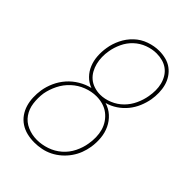

<svg xmlns="http://www.w3.org/2000/svg" viewBox="-221 -838 941 941"><g transform="rotate(45 250.0 -367.5)"><path d="M197 8Q170 8 145.5 2Q121 -4 100.5 -17.5Q80 -31 66 -51Q52 -71 45 -94.5Q38 -118 37 -144Q36 -170 40 -196Q45 -227 58.5 -257Q72 -287 94 -312Q116 -337 145.5 -354.5Q175 -372 206 -379Q179 -389 159.5 -409Q140 -429 129.5 -455Q119 -481 117 -510.5Q115 -540 120 -570Q125 -603 141 -636Q157 -669 183.5 -694Q210 -719 244.5 -731Q279 -743 312 -743Q337 -743 360 -737Q383 -731 401 -717.5Q419 -704 431.5 -685Q444 -666 450 -643.5Q456 -621 456.5 -596.5Q457 -572 453 -548Q448 -520 436.5 -492.5Q425 -465 406 -441.5Q387 -418 361.5 -401Q336 -384 307 -376Q337 -367 359.5 -346.5Q382 -326 395 -298.5Q408 -271 411 -239Q414 -207 409 -175Q409 -175 409 -175Q409 -175 409 -175Q405 -150 396 -126.5Q387 -103 372 -81.5Q357 -60 337 -42.5Q317 -25 294 -13.5Q271 -2 246 3Q221 8 197 8ZM259 -386Q290 -386 321.5 -399Q353 -412 376.5 -435.5Q400 -459 414 -489.5Q428 -520 433 -550Q437 -572 437 -593.5Q437 -615 432 -635Q427 -655 416.5 -672.5Q406 -690 390 -702Q374 -714 354 -719.5Q334 -725 312 -725Q282 -725 251 -713.5Q220 -702 196 -679.5Q172 -657 158 -627Q144 -597 139 -567Q139 -567 139 -567Q139 -567 139 -567Q135 -545 135.5 -523Q136 -501 141 -481Q146 -461 156 -443Q166 -425 181.5 -412Q197 -399 217.5 -392.5Q238 -386 259 -386ZM197 -10Q230 -10 264 -21.5Q298 -33 325 -56.5Q352 -80 368 -112.5Q384 -145 389 -178Q393 -201 392.5 -224.5Q392 -248 386 -269.5Q380 -291 367.5 -309.5Q355 -328 337.5 -341.5Q320 -355 298 -361.5Q276 -368 253 -368Q219 -368 185 -355Q151 -342 124 -317Q97 -292 81 -259.5Q65 -227 59 -194Q54 -159 58.5 -124.5Q63 -90 81.5 -63.5Q100 -37 131 -23.5Q162 -10 197 -10Z"/></g></svg>

Font: Iosevka SS04 Thin
Style: Italic
Weight: 100
Italic angle: -9°
Monospace: yes
Designer: Belleve Invis
Foundry: Belleve Invis
Version: Version 19.0.0; ttfautohint (v1.8.4)